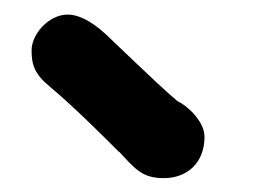

<svg xmlns="http://www.w3.org/2000/svg" viewBox="-20 -936 370 270"><path d="M210.4 -685.5C242.7 -685.5 267.6 -706.5 267.6 -743.7C267.6 -766.6 240.7 -789.1 230 -793.5C217.3 -803.7 196.8 -822.8 128.4 -888.2C106.4 -908.2 88.9 -915.5 75.2 -915.5C48.3 -915.5 24.4 -887.7 24.4 -865.2C24.4 -844.7 28.8 -831.5 50.3 -814C85.9 -783.7 116.7 -752.9 147.5 -722.2V-722.7C170.9 -697.3 180.7 -685.5 210.4 -685.5Z"/></svg>

Font: Autour One
Style: Regular
Weight: 400
Designer: Eben Sorkin
Foundry: Eben Sorkin
Version: Version 1.002